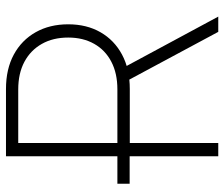

<svg xmlns="http://www.w3.org/2000/svg" viewBox="-75 -693 768 658"><g transform="rotate(-90 309.0 -364.0)"><path d="M124.5 -303.7H8.3V-345.7H124.5ZM102.5 0V-727.5H333Q401.4 -727.5 450.9 -700.7Q500.5 -673.8 527.6 -625.7Q554.7 -577.6 554.7 -514.2Q554.7 -451.2 527.6 -403.8Q500.5 -356.4 450.9 -329.8Q401.4 -303.2 333 -303.2H127.4V-345.7H332Q386.7 -345.7 426.5 -366.5Q466.3 -387.2 487.8 -425.3Q509.3 -463.4 509.3 -514.2Q509.3 -566.4 487.5 -604.7Q465.8 -643.1 426.3 -664.3Q386.7 -685.5 331.5 -685.5H147.9V0ZM528.8 0 351.6 -330.1H403.3L581.1 0Z"/></g></svg>

Font: Inter 18pt ExtraLight
Style: Regular
Weight: 250
Designer: Rasmus Andersson
Foundry: rsms
Version: Version 4.001;git-66647c0bb